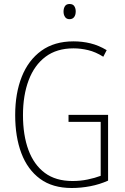

<svg xmlns="http://www.w3.org/2000/svg" viewBox="-20 -931 624 961"><path d="M323 -356H521V-27Q479 -8 432 1Q385 10 339 10Q243 10 180.5 -36Q118 -82 87 -164Q56 -246 56 -355Q56 -464 89 -547Q122 -630 187 -677Q252 -724 348 -724Q392 -724 433 -714Q474 -704 514 -680L497 -647Q459 -671 421.5 -680Q384 -689 348 -689Q264 -689 208 -647Q152 -605 123.5 -529.5Q95 -454 95 -355Q95 -254 122.5 -180Q150 -106 204.5 -65.5Q259 -25 343 -25Q382 -25 418.5 -32.5Q455 -40 484 -51V-321H323ZM328 -911Q345 -911 352 -900Q359 -889 359 -874Q359 -856 351 -845.5Q343 -835 328 -835Q313 -835 305.5 -846Q298 -857 298 -873Q298 -889 305 -900Q312 -911 328 -911Z"/></svg>

Font: Noto Sans Kannada Condensed ExtraLight
Style: Regular
Weight: 200
Width: 3
Designer: Jelle Bosma - Monotype Design Team
Foundry: Monotype Imaging Inc.
Version: Version 2.005; ttfautohint (v1.8.4.7-5d5b)